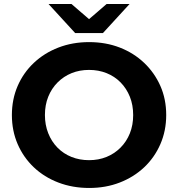

<svg xmlns="http://www.w3.org/2000/svg" viewBox="-20 -921 884 953"><path d="M423 12Q340 12 269.5 -15Q199 -42 147.5 -91Q96 -140 67.5 -206Q39 -272 39 -350Q39 -428 67.5 -494Q96 -560 148 -609Q200 -658 270 -685Q340 -712 422 -712Q505 -712 574.5 -685Q644 -658 695.5 -609Q747 -560 776 -494.5Q805 -429 805 -350Q805 -272 776 -205.5Q747 -139 695.5 -90.5Q644 -42 574.5 -15Q505 12 423 12ZM422 -126Q469 -126 508.5 -142Q548 -158 578 -188Q608 -218 624.5 -259Q641 -300 641 -350Q641 -400 624.5 -441Q608 -482 578.5 -512Q549 -542 509 -558Q469 -574 422 -574Q375 -574 335.5 -558Q296 -542 266 -512Q236 -482 219.5 -441Q203 -400 203 -350Q203 -301 219.5 -259.5Q236 -218 265.5 -188Q295 -158 335 -142Q375 -126 422 -126ZM353 -757 221 -901H335L473 -782H371L509 -901H623L491 -757Z"/></svg>

Font: Montserrat Thin
Style: Bold
Weight: 700
Version: Version 9.000